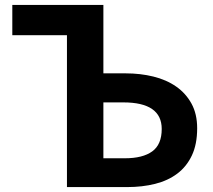

<svg xmlns="http://www.w3.org/2000/svg" viewBox="-20 -760 865 780"><path d="M252 -617H30V-740H400V-462H491Q550 -462 603 -449Q656 -436 695.5 -408.5Q735 -381 758 -339Q781 -297 781 -239Q781 -174 759.5 -128.5Q738 -83 700 -54.5Q662 -26 610 -13Q558 0 497 0H252ZM487 -117Q560 -117 598.5 -145Q637 -173 637 -236Q637 -344 481 -344H400V-117Z"/></svg>

Font: SpoqaHanSans-Bold
Style: Regular
Weight: 700
Designer: [Spoqa Han Sans] Dong-huui Kim \uAE40 \uB3D9 \uD718   [Noto Sans] Ryoko NISHIZUKA \u897F \u585A \u6DBC \u5B50  (kana & i
Foundry: Spoqa (http://www.spoqa-han-sans.com)
Version: Version 2.000